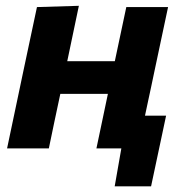

<svg xmlns="http://www.w3.org/2000/svg" viewBox="-20 -524 649 678"><path d="M5 0Q16 -53.5 26.8 -103.5Q37.5 -153.5 50.5 -216L61 -266Q77 -341 88 -393.2Q99 -445.5 110.5 -499L258.5 -503.5Q249 -457 239.2 -411.5Q229.5 -366 217.5 -308H385.5Q397.5 -365.5 407 -409.5Q416.5 -453.5 426 -499H573.5Q562 -445.5 551 -393.2Q540 -341 524 -266L513.5 -216Q507.5 -188.5 502.2 -163.5Q497 -138.5 492 -115.5H566.5Q560 -84 552.8 -50.8Q545.5 -17.5 539 14Q532.5 44 526.2 74.2Q520 104.5 513.5 134H385L408.5 0H320.5Q330.5 -48 340.2 -93.5Q350 -139 361 -192.5H193Q181.5 -139 172 -93.8Q162.5 -48.5 152.5 0Z"/></svg>

Font: Commissioner
Style: Bold Italic
Weight: 700
Italic angle: -12°
Designer: Kostas Bartsokas
Foundry: Kostas Bartsokas
Version: Version 1.000; ttfautohint (v1.8.3)